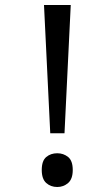

<svg xmlns="http://www.w3.org/2000/svg" viewBox="-20 -734 423 768"><path d="M181 -201 156 -714H263L238 -201ZM147 -54Q147 -91 165 -106Q183 -121 209 -121Q234 -121 252.5 -106Q271 -91 271 -54Q271 -18 252.5 -2Q234 14 209 14Q183 14 165 -2Q147 -18 147 -54Z"/></svg>

Font: tamil15
Style: Book
Weight: 400
Designer: Jelle Bosma - Monotype Design Team
Foundry: Monotype Imaging Inc.
Version: Version 2.003